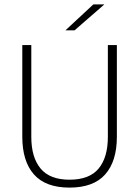

<svg xmlns="http://www.w3.org/2000/svg" viewBox="-20 -844 634 874"><path d="M296.5 10Q187.5 10 134.5 -50Q81.5 -110 81.5 -221.5V-639H122.5V-221Q122.5 -127.5 164.8 -76.8Q207 -26 296.5 -26Q387 -26 429 -76.8Q471 -127.5 471 -221V-639H512V-221.5Q512 -110 458.8 -50Q405.5 10 296.5 10ZM405 -824H454V-823L319.5 -706H278.5V-706.5Z"/></svg>

Font: Anek Bangla ExtraLight
Style: Regular
Weight: 250
Designer: Sulekha Rajkumar (Bangla), Yesha Goshar (Latin)
Foundry: Ek Type
Version: Version 1.003